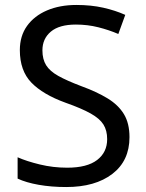

<svg xmlns="http://www.w3.org/2000/svg" viewBox="-20 -744 589 774"><path d="M502 -191Q502 -96 433 -43Q364 10 247 10Q187 10 136 1Q85 -8 51 -24V-110Q87 -94 140.5 -81Q194 -68 251 -68Q331 -68 371.5 -99Q412 -130 412 -183Q412 -218 397 -242Q382 -266 345.5 -286.5Q309 -307 244 -330Q153 -363 106.5 -411Q60 -459 60 -542Q60 -599 89 -639.5Q118 -680 169.5 -702Q221 -724 288 -724Q347 -724 396 -713Q445 -702 485 -684L457 -607Q420 -623 376.5 -634Q333 -645 286 -645Q219 -645 185 -616.5Q151 -588 151 -541Q151 -505 166 -481Q181 -457 215 -438Q249 -419 307 -397Q370 -374 413.5 -347.5Q457 -321 479.5 -284Q502 -247 502 -191Z"/></svg>

Font: Noto Sans Osmanya
Style: Regular
Weight: 400
Designer: Monotype Design Team
Foundry: Monotype Imaging Inc.
Version: Version 2.001; ttfautohint (v1.8.4.7-5d5b)